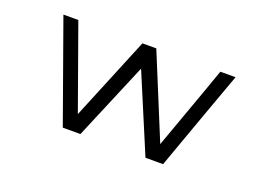

<svg xmlns="http://www.w3.org/2000/svg" viewBox="-64 -505 890 650"><g transform="rotate(20 380.5 -180.0)"><path d="M635.7 -360.4Q654.3 -360.4 690.4 -360.4Q646.5 -240.2 560.5 0Q556.6 0 547.9 0Q534.2 0 506.8 0Q503.9 0 497.1 0Q458 -92.8 379.9 -278.3Q340.8 -185.5 262.7 0Q259.8 0 252.9 0Q239.3 0 212.9 0Q208 0 199.2 0Q156.2 -120.1 70.3 -360.4Q87.9 -360.4 124 -360.4Q160.2 -259.8 231.4 -60.5Q272.5 -160.2 354.5 -359.4Q354.5 -359.4 354.5 -360.4Q354.5 -360.4 355.5 -360.4Q372.1 -360.4 405.3 -360.4Q405.3 -360.4 405.3 -360.4Q405.3 -359.4 405.3 -359.4Q446.3 -259.8 528.3 -60.5Q555.7 -135.7 582 -210Q609.4 -285.2 635.7 -360.4Z"/></g></svg>

Font: Tsing
Style: Bold
Weight: 400
Designer: iepn
Foundry: Jiangxue academy
Version: Version 1.0